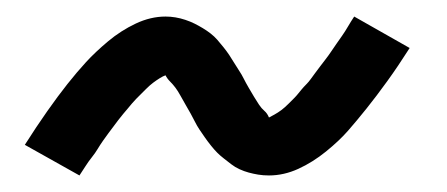

<svg xmlns="http://www.w3.org/2000/svg" viewBox="-20 -411 540 232"><path d="M76 -199 10 -236Q24 -258 37 -276.5Q50 -295 61.5 -309.5Q73 -324 84 -336Q95 -348 110.5 -361Q126 -374 144 -382.5Q162 -391 180 -391Q186 -391 192 -390Q198 -389 204 -387Q210 -385 215 -382.5Q220 -380 225 -377Q230 -374 234.5 -370.5Q239 -367 242.5 -363Q246 -359 250 -354Q254 -349 257 -344.5Q260 -340 263 -335Q266 -330 269 -325.5Q272 -321 274.5 -316Q277 -311 280.5 -305Q284 -299 287 -294Q290 -289 293 -284.5Q296 -280 299.5 -277Q303 -274 305 -269Q307 -270 311.5 -272.5Q316 -275 320 -278Q324 -281 328.5 -285.5Q333 -290 335.5 -292.5Q338 -295 340 -297.5Q342 -300 344.5 -303Q347 -306 350 -309Q353 -312 355.5 -315.5Q358 -319 361 -323Q364 -327 367 -331Q370 -335 373.5 -339.5Q377 -344 380 -348.5Q383 -353 386.5 -358Q390 -363 393.5 -368Q397 -373 400.5 -379Q404 -385 408 -391L475 -353Q461 -331 448 -313Q435 -295 423 -280Q411 -265 400.5 -253Q390 -241 374 -228Q358 -215 340.5 -207Q323 -199 305 -199Q298 -199 292 -200Q286 -201 280.5 -202.5Q275 -204 269.5 -206.5Q264 -209 259.5 -212.5Q255 -216 250.5 -219.5Q246 -223 242.5 -226.5Q239 -230 235 -235Q231 -240 227.5 -245Q224 -250 221 -254.5Q218 -259 215.5 -264Q213 -269 210.5 -273.5Q208 -278 204.5 -284Q201 -290 198 -295.5Q195 -301 192 -305Q189 -309 185.5 -312.5Q182 -316 180 -320Q177 -319 173 -316.5Q169 -314 165 -311Q161 -308 156.5 -303.5Q152 -299 149.5 -296.5Q147 -294 144.5 -291.5Q142 -289 139.5 -286Q137 -283 134.5 -280Q132 -277 129 -273.5Q126 -270 123 -266Q120 -262 117 -258Q114 -254 111 -250Q108 -246 104.5 -241Q101 -236 98 -231Q95 -226 91 -221Q87 -216 83.5 -210.5Q80 -205 76 -199Z"/></svg>

Font: iosevka_custom_sans_ss08
Style: Italic
Weight: 400
Italic angle: -10°
Designer: Belleve Invis
Foundry: Belleve Invis
Version: Version 10.3.0; ttfautohint (v1.8.3)